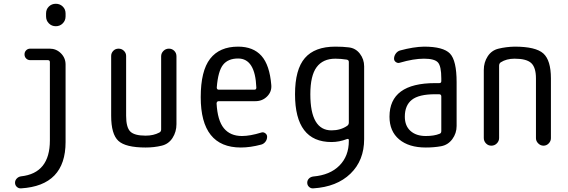

<svg xmlns="http://www.w3.org/2000/svg" viewBox="-20 -780 3040 1028"><path d="M92.8 228.5Q80.1 229.5 70.3 220.7Q60.5 211.9 60.5 198.2Q60.5 185.5 69.8 175.8Q79.1 166 92.8 164.1Q247.1 147.5 247.1 -28.3V-447.3Q247.1 -458 236.3 -458H141.6Q128.9 -458 120.1 -466.8Q111.3 -475.6 111.3 -488.8Q111.3 -502 120.1 -510.7Q128.9 -519.5 141.6 -519.5H246.1Q281.2 -519.5 306.2 -494.6Q331.1 -469.7 331.1 -434.6V-19.5Q331.1 213.9 92.8 228.5ZM226.6 -708Q226.6 -730.5 241.7 -745.1Q256.8 -759.8 278.8 -759.8Q300.8 -759.8 315.9 -745.1Q331.1 -730.5 331.1 -708V-692.4Q331.1 -669.9 315.9 -654.8Q300.8 -639.6 278.8 -639.6Q256.8 -639.6 241.7 -654.8Q226.6 -669.9 226.6 -692.4Z M759.8 9.8Q652.3 9.8 613.8 -25.9Q575.2 -61.5 575.2 -160.2V-480.5Q575.2 -496.1 586.4 -507.8Q597.7 -519.5 614.7 -519.5Q631.8 -519.5 643.6 -507.8Q655.3 -496.1 655.3 -480.5V-160.2Q655.3 -98.6 677.2 -76.2Q699.2 -53.7 759.8 -53.7Q801.8 -53.7 833 -70.3Q842.8 -75.2 842.8 -86.9V-478.5Q842.8 -495.1 855 -507.3Q867.2 -519.5 884.3 -519.5Q901.4 -519.5 913.1 -507.8Q924.8 -496.1 924.8 -478.5V-115.2Q924.8 -74.2 903.8 -41.5Q882.8 -8.8 845.7 0Q805.7 9.8 759.8 9.8Z M1254.9 -466.8Q1201.2 -466.8 1174.3 -433.1Q1147.5 -399.4 1140.6 -311.5Q1140.6 -299.8 1151.4 -299.8H1341.8Q1352.5 -299.8 1352.5 -310.5Q1346.7 -466.8 1254.9 -466.8ZM1269.5 9.8Q1054.7 9.8 1054.7 -259.8Q1054.7 -400.4 1105 -465.3Q1155.3 -530.3 1254.9 -530.3Q1335.9 -530.3 1379.9 -481Q1423.8 -431.6 1432.6 -324.2Q1435.5 -289.1 1410.2 -263.7Q1384.8 -238.3 1347.7 -238.3H1151.4Q1140.6 -238.3 1139.6 -226.6Q1144.5 -134.8 1178.7 -93.3Q1212.9 -51.8 1275.4 -51.8Q1319.3 -51.8 1378.9 -70.3Q1389.6 -74.2 1399.9 -66.9Q1410.2 -59.6 1410.2 -47.9Q1410.2 -33.2 1401.4 -21.5Q1392.6 -9.8 1378.9 -5.9Q1320.3 9.8 1269.5 9.8Z M1775.4 -465.8Q1709 -465.8 1675.3 -420.4Q1641.6 -375 1641.6 -275.4Q1641.6 -82 1754.9 -82Q1803.7 -82 1838.9 -106.4Q1847.7 -112.3 1847.7 -124V-448.2Q1847.7 -459 1835.9 -460.9Q1803.7 -465.8 1775.4 -465.8ZM1754.9 -19.5Q1559.6 -19.5 1559.6 -275.4Q1559.6 -408.2 1612.3 -469.2Q1665 -530.3 1775.4 -530.3Q1816.4 -530.3 1846.7 -526.4Q1883.8 -522.5 1906.7 -492.7Q1929.7 -462.9 1929.7 -424.8V-35.2Q1929.7 79.1 1856.4 149.9Q1783.2 220.7 1657.2 228.5Q1644.5 229.5 1634.8 220.7Q1625 211.9 1625 198.2Q1625 185.5 1633.8 176.3Q1642.6 167 1657.2 165Q1747.1 157.2 1797.4 106.4Q1847.7 55.7 1847.7 -25.4V-29.3Q1847.7 -39.1 1836.9 -35.2Q1795.9 -19.5 1754.9 -19.5Z M2309.6 -275.4Q2222.7 -275.4 2185.1 -245.6Q2147.5 -215.8 2147.5 -155.3Q2147.5 -106.4 2177.7 -79.1Q2208 -51.8 2259.8 -51.8Q2304.7 -51.8 2333 -63.5Q2342.8 -66.4 2342.8 -78.1V-263.7Q2342.8 -274.4 2332 -275.4ZM2259.8 9.8Q2168.9 9.8 2117.2 -33.7Q2065.4 -77.1 2065.4 -155.3Q2065.4 -335 2309.6 -335H2332Q2342.8 -335 2342.8 -345.7V-360.4Q2342.8 -425.8 2324.7 -445.8Q2306.6 -465.8 2250 -465.8Q2194.3 -465.8 2121.1 -444.3Q2110.4 -440.4 2100.1 -447.3Q2089.8 -454.1 2089.8 -465.8Q2089.8 -480.5 2099.1 -493.2Q2108.4 -505.9 2122.1 -509.8Q2194.3 -529.3 2250 -530.3Q2353.5 -530.3 2389.2 -493.2Q2424.8 -456.1 2424.8 -339.8V-105.5Q2424.8 -66.4 2401.9 -35.2Q2378.9 -3.9 2341.8 2.9Q2303.7 9.8 2259.8 9.8Z M2570.3 -41V-405.3Q2570.3 -446.3 2591.3 -478.5Q2612.3 -510.7 2649.4 -519.5Q2689.5 -529.3 2735.4 -530.3Q2848.6 -530.3 2889.2 -493.7Q2929.7 -457 2929.7 -360.4V-40Q2929.7 -24.4 2918 -12.2Q2906.2 0 2890.1 0Q2874 0 2861.8 -12.2Q2849.6 -24.4 2849.6 -40V-360.4Q2849.6 -418.9 2824.2 -442.4Q2798.8 -465.8 2735.4 -465.8Q2691.4 -465.8 2661.1 -446.3Q2652.3 -440.4 2652.3 -427.7V-41Q2652.3 -24.4 2640.1 -12.2Q2627.9 0 2610.8 0Q2593.8 0 2582 -12.2Q2570.3 -24.4 2570.3 -41Z"/></svg>

Font: Rounded-X Mgen+ 1mn regular
Style: Regular
Weight: 400
Designer: [Source Han Sans]
Ryoko NISHIZUKA  (kana & ideographs); Paul D. Hunt (Latin, Greek & Cyrillic); Wenlong ZHANG  (bopomofo
Version: Version 1.059.20150602